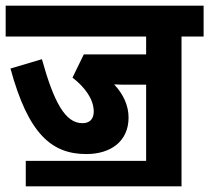

<svg xmlns="http://www.w3.org/2000/svg" viewBox="-20 -642 739 678"><path d="M71 -74V16H621V-513H699V-622H0V-513H496V-450H276L236 -368C281 -333 311 -291 311 -248C311 -223 298 -207 271 -207C210 -207 170 -282 128 -433L17 -400C80 -168 163 -98 285 -98C371 -98 434 -143 434 -227C434 -270 415 -310 383 -344C399 -343 417 -343 435 -343H496V-74Z"/></svg>

Font: Noto Sans Devanagari Condensed
Style: Bold
Weight: 700
Width: 3
Designer: Jelle Bosma - Monotype Design Team
Foundry: Monotype Imaging Inc.
Version: Version 2.004